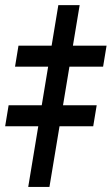

<svg xmlns="http://www.w3.org/2000/svg" viewBox="-79 -740 441 760"><path d="M236.3 -719.7 116.7 0H32.7L151.9 -719.7ZM-19.5 -476.1 -5.9 -559.1H342.8L329.1 -476.1ZM-58.6 -240.2 -44.9 -323.2H303.7L290 -240.2Z"/></svg>

Font: Inter 28pt SemiBold
Style: Italic
Weight: 600
Italic angle: -9.3988°
Designer: Rasmus Andersson
Foundry: rsms
Version: Version 4.001;git-66647c0bb